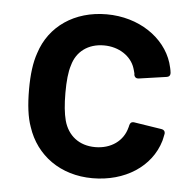

<svg xmlns="http://www.w3.org/2000/svg" viewBox="-44 -563 618 615"><g transform="rotate(5 265.5 -255.5)"><path d="M275 8C379 8 463 -46 488 -131C489 -136 491 -143 493 -154V-157C493 -162 489 -167 482 -168L392 -182H389C384 -182 380 -179 378 -172C378 -171 378 -170 377 -169C377 -167 377 -165 376 -164C365 -120 326 -92 275 -92C223 -92 187 -121 174 -168C168 -191 165 -220 165 -257C165 -295 168 -325 175 -346C187 -391 224 -419 275 -419C324 -419 363 -392 375 -355C376 -351 378 -346 379 -341C380 -339 380 -336 380 -333C382 -326 386 -323 392 -323H394L484 -336C491 -337 495 -341 495 -348V-350C494 -361 491 -371 488 -382C463 -461 379 -519 275 -519C172 -519 92 -464 64 -376C53 -345 48 -306 48 -258C48 -208 53 -168 64 -138C93 -49 172 8 275 8Z"/></g></svg>

Font: Barlow SemiBold Numbers
Style: Regular
Weight: 600
Designer: Jeremy Tribby
Foundry: Tribby Type
Version: Version 1.408